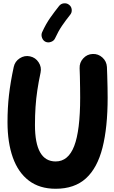

<svg xmlns="http://www.w3.org/2000/svg" viewBox="-20 -1078 699 1174"><path d="M163.6 -733.4Q197.3 -726.1 216.3 -696.8Q235.4 -667.5 228 -633.8Q215.8 -576.7 208.3 -526.1Q200.7 -475.6 197.3 -424.3Q193.8 -373 193.8 -313.5Q193.8 -90.8 320.3 -90.8Q397.5 -90.8 433.8 -185.3Q470.2 -279.8 470.2 -481Q470.2 -506.3 469.7 -541.7Q469.2 -577.1 468.5 -610.1Q467.8 -643.1 466.8 -660.6Q465.3 -695.3 488.8 -720.9Q512.2 -746.6 546.4 -748Q580.6 -749.5 606.2 -726.3Q631.8 -703.1 633.8 -668.5Q634.8 -649.9 635.7 -615.7Q636.7 -581.5 637.5 -544.7Q638.2 -507.8 638.2 -481Q638.2 -299.3 606.7 -175Q575.2 -50.8 505.4 12.7Q435.5 76.2 320.3 76.2Q222.2 76.2 156.7 26.6Q91.3 -22.9 58.6 -114.5Q25.9 -206.1 25.9 -331.1Q25.9 -418 34.9 -496.8Q43.9 -575.7 64 -668.9Q71.3 -702.6 100.8 -721.7Q130.4 -740.7 163.6 -733.4ZM402.3 -1048.8Q416.5 -1038.1 418.5 -1019.8Q420.4 -1001.5 409.2 -987.8Q381.8 -953.6 359.4 -920.7Q336.9 -887.7 316.9 -844.2Q310.1 -828.6 292.2 -822Q274.4 -815.4 258.8 -822.3Q243.7 -829.1 237.1 -846.7Q230.5 -864.3 237.3 -880.4Q260.3 -931.2 287.1 -969.2Q314 -1007.3 341.3 -1041.5Q352.5 -1055.7 370.6 -1057.6Q388.7 -1059.6 402.3 -1048.8Z"/></svg>

Font: Mikhak-DS1-FD Black
Style: Regular
Weight: 900
Designer: Amin Abedi
Version: Version 3.2